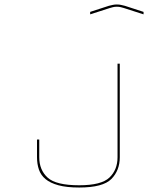

<svg xmlns="http://www.w3.org/2000/svg" viewBox="-20 -914 728 856"><path d="M504 -630H514V-213Q514 -154 476.5 -116Q439 -78 333 -78Q277 -78 240.5 -88Q204 -98 183 -115.5Q162 -133 153.5 -158Q145 -183 145 -213V-292H155V-213Q155 -156 192.5 -122Q230 -88 333 -88Q432 -88 468 -122.5Q504 -157 504 -213ZM620 -850 533 -878Q526 -880 518.5 -882Q511 -884 501 -884Q491 -884 483.5 -882Q476 -880 469 -878L382 -850V-861L465 -888Q474 -890 482 -892Q490 -894 501 -894Q512 -894 520 -892Q528 -890 537 -888L620 -861Z"/></svg>

Font: Bungee Hairline
Style: Regular
Weight: 400
Designer: David Jonathan Ross
Foundry: David Jonathan Ross
Version: Version 1.001;PS 1.0;hotconv 1.0.72;makeotf.lib2.5.5900